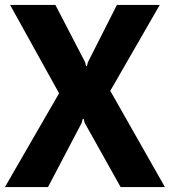

<svg xmlns="http://www.w3.org/2000/svg" viewBox="-32 -760 690 780"><path d="M208 -381 9 -740H193L314 -507L318 -491H321L325 -507L443 -740H617L416 -391L638 0H458L312 -261L308 -277H304L300 -261L163 0H-12Z"/></svg>

Font: Encode Sans Compressed
Style: ExtraBold
Weight: 800
Designer: Pablo Impallari, Andres Torresi
Foundry: Pablo Impallari, Andres Torresi
Version: Version 1.000; ttfautohint (v1.00) -l 8 -r 50 -G 200 -x 14 -